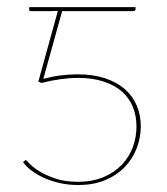

<svg xmlns="http://www.w3.org/2000/svg" viewBox="-20 -510 467 536"><path d="M101 -290Q128 -297 151.5 -299.8Q175 -302.5 196.5 -302.5Q239.5 -302.5 272.5 -291.8Q305.5 -281 327.8 -261.8Q350 -242.5 361.5 -216Q373 -189.5 373 -157.5Q373 -126 361.8 -96.5Q350.5 -67 328.5 -44Q306.5 -21 273.8 -7.2Q241 6.5 198.5 6.5Q170.5 6.5 145.8 0.8Q121 -5 101.2 -14.2Q81.5 -23.5 66.8 -34.8Q52 -46 44.5 -57.5L49 -61.5Q50.5 -63 52 -63Q53 -63 53.5 -62.5Q54 -62 55 -61Q55.5 -60.5 64.5 -51.2Q73.5 -42 91 -31.2Q108.5 -20.5 135 -11.5Q161.5 -2.5 197 -2.5Q238 -2.5 268.8 -15.5Q299.5 -28.5 320 -50Q340.5 -71.5 350.8 -99.2Q361 -127 361 -157Q361 -186.5 351 -211.2Q341 -236 320.8 -254Q300.5 -272 269.8 -282.2Q239 -292.5 198 -292.5Q151.5 -292.5 96 -278.5L87 -282L141.5 -479.5Q131.5 -479 121.5 -479Q111.5 -479 101.5 -479H65.5Q61.5 -479 61.5 -483V-490H358.5V-484.5Q358.5 -479 351.5 -479H153.5Z"/></svg>

Font: Lato 2
Style: Regular
Weight: 100
Designer: Lukasz Dziedzic with Adam Twardoch and Botio Nikoltchev
Foundry: tyPoland Lukasz Dziedzic
Version: Version 2.015; 2015-08-06; http://www.latofonts.com/